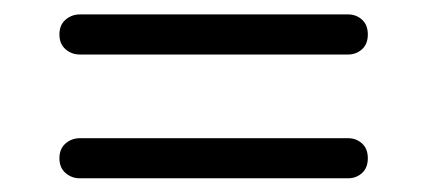

<svg xmlns="http://www.w3.org/2000/svg" viewBox="-20 -480 600 273"><path d="M64.5 -431Q64.5 -444.5 73.2 -452Q82 -459.5 93.5 -459.5H475Q486.5 -459.5 494.8 -452Q503 -444.5 503 -431Q503 -417.5 494.8 -410Q486.5 -402.5 475 -402.5H93Q82 -402.5 73.2 -410Q64.5 -417.5 64.5 -431ZM64.5 -255Q64.5 -268.5 73.2 -276Q82 -283.5 93.5 -283.5H475Q486.5 -283.5 494.8 -276Q503 -268.5 503 -255Q503 -241.5 494.8 -234Q486.5 -226.5 475 -226.5H93Q82 -226.5 73.2 -234Q64.5 -241.5 64.5 -255Z"/></svg>

Font: Fraunces SemiBold
Style: Regular
Weight: 600
Version: Version 1.000;[b76b70a41]